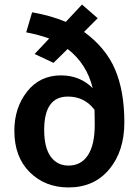

<svg xmlns="http://www.w3.org/2000/svg" viewBox="-20 -808 615 843"><path d="M349 -668Q445 -598 485.5 -502.5Q526 -407 526 -271Q526 -144 459.5 -64.5Q393 15 281 15Q178 15 110.5 -52Q43 -119 43 -234Q43 -335 99 -406Q155 -477 248 -477Q331 -477 387 -421Q361 -528 277 -593L215 -532L132 -571L196 -639Q148 -656 95 -666L121 -754Q202 -740 269 -712L340 -788L409 -728ZM281 -81Q336 -81 366 -126.5Q396 -172 396 -261Q396 -273 395.5 -294.5Q395 -316 395 -326Q351 -384 278 -384Q174 -384 174 -238Q174 -160 202.5 -120.5Q231 -81 281 -81Z"/></svg>

Font: FiraGO Medium
Style: Regular
Weight: 500
Designer: bBox Type
Foundry: bBox Type GmbH
Version: Version 1.001;PS 001.001;hotconv 1.0.88;makeotf.lib2.5.64775